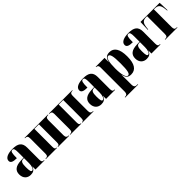

<svg xmlns="http://www.w3.org/2000/svg" viewBox="282 -1875 3423 3423"><g transform="rotate(-45 1993.5 -163.0)"><path d="M179 10C238 10 282 -10 302 -77H304V0H532V-10H528C488 -10 476 -26 476 -80V-381C476 -506 408 -550 272 -550C164 -550 73 -519 73 -446C73 -397 118 -377 212 -377C212 -501 222 -540 259 -540C293 -540 303 -514 303 -430V-299L231 -296C101 -291 36 -242 36 -143C36 -42 99 10 179 10ZM248 -26C223 -26 212 -52 212 -151C212 -246 227 -283 276 -287L303 -289V-161C303 -88 281 -26 248 -26Z M566 0H848V-10H844C815 -10 803 -22 803 -75V-526H917V-75C917 -22 905 -10 875 -10H872V0H1155V-10H1145C1112 -10 1089 -27 1089 -75V-461C1089 -512 1112 -526 1145 -526H1155V-536H566V-526H576C609 -526 630 -513 630 -462V-75C630 -22 610 -10 576 -10H566Z M1179 0H1461V-10H1457C1428 -10 1416 -22 1416 -75V-526H1530V-75C1530 -22 1518 -10 1488 -10H1485V0H1768V-10H1758C1725 -10 1702 -27 1702 -75V-461C1702 -512 1725 -526 1758 -526H1768V-536H1179V-526H1189C1222 -526 1243 -513 1243 -462V-75C1243 -22 1223 -10 1189 -10H1179Z M1959 10C2018 10 2062 -10 2082 -77H2084V0H2312V-10H2308C2268 -10 2256 -26 2256 -80V-381C2256 -506 2188 -550 2052 -550C1944 -550 1853 -519 1853 -446C1853 -397 1898 -377 1992 -377C1992 -501 2002 -540 2039 -540C2073 -540 2083 -514 2083 -430V-299L2011 -296C1881 -291 1816 -242 1816 -143C1816 -42 1879 10 1959 10ZM2028 -26C2003 -26 1992 -52 1992 -151C1992 -246 2007 -283 2056 -287L2083 -289V-161C2083 -88 2061 -26 2028 -26Z M2342 224H2670V214H2647C2609 214 2584 199 2584 138V29C2584 -17 2584 -62 2582 -108H2584C2602 -28 2631 10 2710 10C2825 10 2888 -78 2888 -268C2888 -458 2825 -548 2714 -548C2639 -548 2599 -513 2584 -431H2582V-536H2359V-526H2361C2385 -526 2411 -516 2411 -464V138C2411 199 2386 214 2347 214H2342ZM2656 -16C2612 -16 2583 -103 2583 -267C2583 -425 2605 -516 2653 -516C2698 -516 2715 -447 2715 -267C2715 -84 2699 -16 2656 -16Z M3103 10C3162 10 3206 -10 3226 -77H3228V0H3456V-10H3452C3412 -10 3400 -26 3400 -80V-381C3400 -506 3332 -550 3196 -550C3088 -550 2997 -519 2997 -446C2997 -397 3042 -377 3136 -377C3136 -501 3146 -540 3183 -540C3217 -540 3227 -514 3227 -430V-299L3155 -296C3025 -291 2960 -242 2960 -143C2960 -42 3023 10 3103 10ZM3172 -26C3147 -26 3136 -52 3136 -151C3136 -246 3151 -283 3200 -287L3227 -289V-161C3227 -88 3205 -26 3172 -26Z M3576 0H3884V-10H3870C3831 -10 3816 -27 3816 -77V-526H3833C3921 -526 3953 -492 3964 -384L3968 -344H3978L3971 -536H3488L3481 -344H3491L3495 -384C3506 -492 3538 -526 3627 -526H3644V-77C3644 -27 3627 -10 3586 -10H3576Z"/></g></svg>

Font: Noto Serif Display Condensed Black
Style: Regular
Weight: 900
Width: 3
Designer: Monotype Design Team
Foundry: Monotype Imaging Inc.
Version: Version 2.009